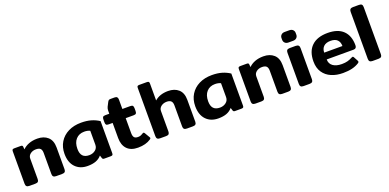

<svg xmlns="http://www.w3.org/2000/svg" viewBox="-6 -1471 4610 2277"><g transform="rotate(-20 2299.0 -332.5)"><path d="M51 -43V-451Q51 -468 57 -474Q63 -480 81 -480H161Q173 -480 179 -476Q185 -472 186 -462L189 -427Q220 -459 267 -477Q314 -495 374 -495Q456 -495 505.5 -450.5Q555 -406 555 -318V-43Q555 -21 544.5 -10.5Q534 0 510 0H435Q410 0 399.5 -10.5Q389 -21 389 -43V-308Q389 -347 372 -364Q355 -381 316 -381Q274 -381 245 -358.5Q216 -336 216 -300V-43Q216 -21 206 -10.5Q196 0 171 0H97Q72 0 61.5 -10.5Q51 -21 51 -43Z M617 -214Q617 -298 656 -361.5Q695 -425 765 -460Q835 -495 927 -495Q998 -495 1052.5 -479Q1107 -463 1152 -433V-29Q1152 -12 1145.5 -6Q1139 0 1120 0H1041Q1030 0 1024.5 -4Q1019 -8 1016 -17L1005 -52Q975 -17 932 -1Q889 15 828 15Q732 15 674.5 -45Q617 -105 617 -214ZM998 -192V-367Q968 -382 926 -382Q860 -382 820.5 -338.5Q781 -295 781 -217Q781 -157 808 -128Q835 -99 889 -99Q933 -99 965.5 -124Q998 -149 998 -192Z M1279 -173V-364H1230Q1206 -364 1198 -373Q1190 -382 1190 -405V-438Q1190 -461 1198 -470.5Q1206 -480 1230 -480H1279V-520Q1279 -542 1288.5 -563.5Q1298 -585 1316 -617Q1324 -631 1331 -635.5Q1338 -640 1356 -640H1402Q1425 -640 1434.5 -630Q1444 -620 1444 -598V-480H1543Q1567 -480 1575 -470.5Q1583 -461 1583 -438V-405Q1583 -382 1575 -373Q1567 -364 1543 -364H1444V-177Q1444 -138 1458 -121Q1472 -104 1505 -104Q1525 -104 1538.5 -109Q1552 -114 1569 -125Q1577 -130 1581 -130Q1590 -130 1596 -119L1633 -56Q1638 -48 1638 -43Q1638 -36 1626 -28Q1563 15 1464 15Q1373 15 1326 -35Q1279 -85 1279 -173Z M1701 -43V-651Q1701 -668 1707 -674Q1713 -680 1731 -680H1824Q1842 -680 1848.5 -674Q1855 -668 1855 -651V-438Q1920 -495 2024 -495Q2106 -495 2155.5 -450.5Q2205 -406 2205 -318V-43Q2205 -21 2194.5 -10.5Q2184 0 2160 0H2085Q2060 0 2049.5 -10.5Q2039 -21 2039 -43V-308Q2039 -347 2021 -364Q2003 -381 1966 -381Q1925 -381 1895.5 -358.5Q1866 -336 1866 -300V-43Q1866 -21 1856 -10.5Q1846 0 1821 0H1747Q1722 0 1711.5 -10.5Q1701 -21 1701 -43Z M2267 -214Q2267 -298 2306 -361.5Q2345 -425 2415 -460Q2485 -495 2577 -495Q2648 -495 2702.5 -479Q2757 -463 2802 -433V-29Q2802 -12 2795.5 -6Q2789 0 2770 0H2691Q2680 0 2674.5 -4Q2669 -8 2666 -17L2655 -52Q2625 -17 2582 -1Q2539 15 2478 15Q2382 15 2324.5 -45Q2267 -105 2267 -214ZM2648 -192V-367Q2618 -382 2576 -382Q2510 -382 2470.5 -338.5Q2431 -295 2431 -217Q2431 -157 2458 -128Q2485 -99 2539 -99Q2583 -99 2615.5 -124Q2648 -149 2648 -192Z M2904 -43V-451Q2904 -468 2910 -474Q2916 -480 2934 -480H3014Q3026 -480 3032 -476Q3038 -472 3039 -462L3042 -427Q3073 -459 3120 -477Q3167 -495 3227 -495Q3309 -495 3358.5 -450.5Q3408 -406 3408 -318V-43Q3408 -21 3397.5 -10.5Q3387 0 3363 0H3288Q3263 0 3252.5 -10.5Q3242 -21 3242 -43V-308Q3242 -347 3225 -364Q3208 -381 3169 -381Q3127 -381 3098 -358.5Q3069 -336 3069 -300V-43Q3069 -21 3059 -10.5Q3049 0 3024 0H2950Q2925 0 2914.5 -10.5Q2904 -21 2904 -43Z M3505 -602V-625Q3505 -648 3521 -664Q3537 -680 3565 -680H3623Q3652 -680 3668 -664Q3684 -648 3684 -625V-602Q3684 -579 3668 -563Q3652 -547 3623 -547H3565Q3537 -547 3521 -563Q3505 -579 3505 -602ZM3512 -43V-436Q3512 -459 3522 -469.5Q3532 -480 3557 -480H3631Q3656 -480 3666.5 -469Q3677 -458 3677 -436V-43Q3677 -21 3666.5 -10.5Q3656 0 3631 0H3557Q3532 0 3522 -10.5Q3512 -21 3512 -43Z M3766 -233Q3766 -361 3836.5 -428Q3907 -495 4038 -495Q4167 -495 4233.5 -430Q4300 -365 4300 -245Q4300 -203 4262 -203H3922Q3922 -149 3962.5 -119.5Q4003 -90 4074 -90Q4116 -90 4147 -98.5Q4178 -107 4207 -123Q4217 -128 4221 -128Q4228 -128 4234 -117L4263 -63Q4267 -56 4267 -51Q4267 -43 4256 -35Q4216 -9 4166 3Q4116 15 4051 15Q3970 15 3905.5 -12.5Q3841 -40 3803.5 -95.5Q3766 -151 3766 -233ZM4152 -289Q4152 -339 4124 -367Q4096 -395 4039 -395Q3982 -395 3952 -366.5Q3922 -338 3922 -289Z M4382 -43V-636Q4382 -658 4392.5 -669Q4403 -680 4427 -680H4502Q4527 -680 4537 -669.5Q4547 -659 4547 -636V-43Q4547 -21 4537 -10.5Q4527 0 4502 0H4427Q4403 0 4392.5 -10.5Q4382 -21 4382 -43Z"/></g></svg>

Font: Mitr Medium
Style: Regular
Weight: 500
Designer: Thanarat Vachiruckul
Foundry: Cadson Demak
Version: Version 1.003